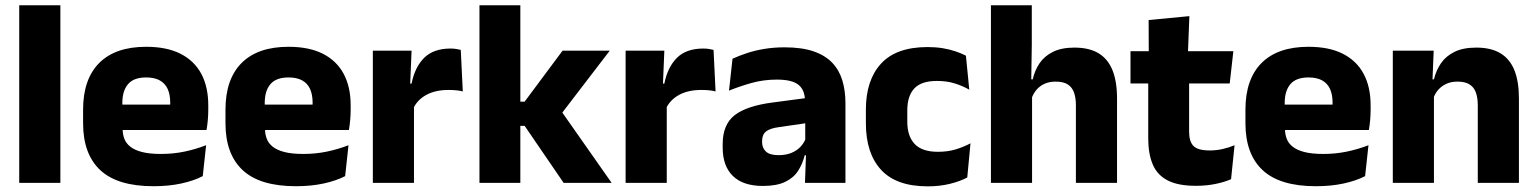

<svg xmlns="http://www.w3.org/2000/svg" viewBox="-20 -680 5715 714"><path d="M51.5 0V-660.5H204.5V0Z M551 12.5Q417 12.5 353 -47.2Q289 -107 289 -221.5V-272.5Q289 -385.5 349 -445.8Q409 -506 523.5 -506Q600.5 -506 651.8 -479.8Q703 -453.5 728.8 -405Q754.5 -356.5 754.5 -288.5V-272Q754.5 -253 752.8 -233.2Q751 -213.5 748 -196.5H610Q612 -225.5 612.5 -251.2Q613 -277 613 -298Q613 -328.5 603.5 -349.2Q594 -370 574.2 -381Q554.5 -392 523.5 -392Q477.5 -392 456.2 -367.2Q435 -342.5 435 -297V-252L436 -235.5V-200.5Q436 -181.5 442.2 -164.5Q448.5 -147.5 464.2 -134.8Q480 -122 507.8 -114.8Q535.5 -107.5 578.5 -107.5Q624 -107.5 666 -116.2Q708 -125 746.5 -140L734 -25Q700 -7.5 653.5 2.5Q607 12.5 551 12.5ZM370 -196.5V-291H717V-196.5Z M1080.5 12.5Q946.5 12.5 882.5 -47.2Q818.5 -107 818.5 -221.5V-272.5Q818.5 -385.5 878.5 -445.8Q938.5 -506 1053 -506Q1130 -506 1181.2 -479.8Q1232.5 -453.5 1258.2 -405Q1284 -356.5 1284 -288.5V-272Q1284 -253 1282.2 -233.2Q1280.5 -213.5 1277.5 -196.5H1139.5Q1141.5 -225.5 1142 -251.2Q1142.5 -277 1142.5 -298Q1142.5 -328.5 1133 -349.2Q1123.5 -370 1103.8 -381Q1084 -392 1053 -392Q1007 -392 985.8 -367.2Q964.5 -342.5 964.5 -297V-252L965.5 -235.5V-200.5Q965.5 -181.5 971.8 -164.5Q978 -147.5 993.8 -134.8Q1009.5 -122 1037.2 -114.8Q1065 -107.5 1108 -107.5Q1153.5 -107.5 1195.5 -116.2Q1237.5 -125 1276 -140L1263.5 -25Q1229.5 -7.5 1183 2.5Q1136.5 12.5 1080.5 12.5ZM899.5 -196.5V-291H1246.5V-196.5Z M1516.5 -276 1474.5 -369H1510.5Q1522.5 -430 1557.2 -464.8Q1592 -499.5 1655.5 -499.5Q1666.5 -499.5 1675.8 -498Q1685 -496.5 1693.5 -494.5L1701 -340Q1690.5 -343 1676.5 -344.2Q1662.5 -345.5 1648 -345.5Q1599 -345.5 1565.5 -327.2Q1532 -309 1516.5 -276ZM1366.5 0V-491.5H1510.5L1504 -334.5L1519.5 -332.5V0Z M2076 0 1931 -212H1891V-302H1931L2072 -491.5H2247.5L2060.5 -247.5V-276.5L2254.5 0ZM1763 0V-660.5H1915V0Z M2456.5 -276 2414.5 -369H2450.5Q2462.5 -430 2497.2 -464.8Q2532 -499.5 2595.5 -499.5Q2606.5 -499.5 2615.8 -498Q2625 -496.5 2633.5 -494.5L2641 -340Q2630.5 -343 2616.5 -344.2Q2602.5 -345.5 2588 -345.5Q2539 -345.5 2505.5 -327.2Q2472 -309 2456.5 -276ZM2306.5 0V-491.5H2450.5L2444 -334.5L2459.5 -332.5V0Z M2973.5 0 2978 -123 2974.5 -130.5V-284L2973.5 -304Q2973.5 -345 2949.5 -364.5Q2925.5 -384 2869 -384Q2819.5 -384 2775 -371.5Q2730.5 -359 2691 -343L2704 -461.5Q2727.5 -472.5 2756.8 -482.2Q2786 -492 2821.5 -498Q2857 -504 2897.5 -504Q2962 -504 3005.5 -489Q3049 -474 3075 -446.5Q3101 -419 3112.5 -380.8Q3124 -342.5 3124 -296.5V0ZM2817 11.5Q2743.5 11.5 2705.5 -25.5Q2667.5 -62.5 2667.5 -131V-144.5Q2667.5 -217 2712.2 -251.8Q2757 -286.5 2854.5 -299L2986.5 -316.5L2995.5 -224.5L2878.5 -207.5Q2843 -203 2828.5 -191Q2814 -179 2814 -155.5V-152Q2814 -129.5 2828.5 -116.2Q2843 -103 2875 -103Q2903 -103 2923.2 -111.5Q2943.5 -120 2956.5 -133.8Q2969.5 -147.5 2976 -164.5L2997.5 -102.5H2972.5Q2964.5 -70.5 2947.8 -44.5Q2931 -18.5 2899.5 -3.5Q2868 11.5 2817 11.5Z M3430 13Q3313 13 3256.5 -48.5Q3200 -110 3200 -221.5V-272.5Q3200 -382 3256.5 -443.5Q3313 -505 3429.5 -505Q3459.5 -505 3485.5 -500.8Q3511.5 -496.5 3533.5 -489Q3555.5 -481.5 3572 -473L3584.5 -346.5Q3560 -360.5 3530.5 -369.8Q3501 -379 3464 -379Q3406 -379 3380 -351Q3354 -323 3354 -270V-227.5Q3354 -173.5 3381.5 -144.5Q3409 -115.5 3467.5 -115.5Q3504 -115.5 3533.2 -124.2Q3562.5 -133 3589 -147L3577 -20Q3551 -6 3513 3.5Q3475 13 3430 13Z M3981 0V-289Q3981 -316 3974 -335.8Q3967 -355.5 3950.8 -366Q3934.5 -376.5 3905.5 -376.5Q3882 -376.5 3864 -368.2Q3846 -360 3834.2 -345.8Q3822.5 -331.5 3816 -313.5L3785 -385H3820.5Q3828 -418.5 3846 -445Q3864 -471.5 3895.8 -487.2Q3927.5 -503 3975.5 -503Q4030.5 -503 4065.5 -481.8Q4100.5 -460.5 4117.2 -418.5Q4134 -376.5 4134 -313.5V0ZM3665 0V-660.5H3817V-513.5L3814.5 -351.5L3818 -339.5V0Z M4427 11Q4361.5 11 4322.8 -8.8Q4284 -28.5 4267 -68Q4250 -107.5 4250 -165.5V-440H4402V-190Q4402 -154 4418.2 -137.2Q4434.5 -120.5 4479 -120.5Q4503.5 -120.5 4527.5 -126Q4551.5 -131.5 4571 -140L4558 -13.5Q4532.5 -2.5 4499.2 4.2Q4466 11 4427 11ZM4184 -369.5V-489.5H4566.5L4553 -369.5ZM4252 -478.5 4251.5 -605.5 4403 -620 4397.5 -478.5Z M4873.5 12.5Q4739.5 12.5 4675.5 -47.2Q4611.5 -107 4611.5 -221.5V-272.5Q4611.5 -385.5 4671.5 -445.8Q4731.5 -506 4846 -506Q4923 -506 4974.2 -479.8Q5025.5 -453.5 5051.2 -405Q5077 -356.5 5077 -288.5V-272Q5077 -253 5075.2 -233.2Q5073.5 -213.5 5070.5 -196.5H4932.5Q4934.5 -225.5 4935 -251.2Q4935.5 -277 4935.5 -298Q4935.5 -328.5 4926 -349.2Q4916.5 -370 4896.8 -381Q4877 -392 4846 -392Q4800 -392 4778.8 -367.2Q4757.5 -342.5 4757.5 -297V-252L4758.5 -235.5V-200.5Q4758.5 -181.5 4764.8 -164.5Q4771 -147.5 4786.8 -134.8Q4802.5 -122 4830.2 -114.8Q4858 -107.5 4901 -107.5Q4946.5 -107.5 4988.5 -116.2Q5030.5 -125 5069 -140L5056.5 -25Q5022.5 -7.5 4976 2.5Q4929.5 12.5 4873.5 12.5ZM4692.5 -196.5V-291H5039.5V-196.5Z M5475.5 0V-289Q5475.5 -316 5468.5 -335.8Q5461.5 -355.5 5445 -366Q5428.5 -376.5 5400 -376.5Q5376.5 -376.5 5358.5 -368.2Q5340.5 -360 5328.2 -345.8Q5316 -331.5 5310 -313.5L5286.5 -385H5312.5Q5320.5 -418.5 5338.8 -445Q5357 -471.5 5389 -487.2Q5421 -503 5470 -503Q5525 -503 5560 -481.8Q5595 -460.5 5611.8 -418.5Q5628.5 -376.5 5628.5 -313.5V0ZM5159.5 0V-491.5H5311.5L5306.5 -368.5L5312.5 -354V0Z"/></svg>

Font: Anek Tamil
Style: Bold
Weight: 700
Designer: Aadarsh Rajan (Tamil), Yesha Goshar (Latin)
Foundry: Ek Type
Version: Version 1.003